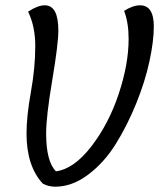

<svg xmlns="http://www.w3.org/2000/svg" viewBox="-20 -694 600 724"><path d="M113 -521Q113 -594 86 -650Q122 -674 149 -674Q200 -674 200 -579Q200 -528 177 -391.5Q154 -255 154 -191Q154 -85 191 -48Q259 -57 324.5 -142Q390 -227 427.5 -339.5Q465 -452 465 -547Q465 -609 448 -653Q481 -674 508 -674Q560 -674 560 -594Q560 -539 543.5 -462.5Q527 -386 493.5 -303.5Q460 -221 416.5 -151Q373 -81 312.5 -35.5Q252 10 188 10Q164 10 142 -1Q80 -67 80 -191Q80 -255 96.5 -347Q113 -439 113 -521Z"/></svg>

Font: Overlock
Style: Italic
Weight: 400
Designer: Dario Muhafara
Foundry: Dario Manuel Muhafara
Version: Version 1.001